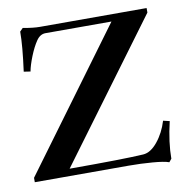

<svg xmlns="http://www.w3.org/2000/svg" viewBox="-78 -745 806 837"><g transform="rotate(-10 325.0 -327.0)"><path d="M605 16.1Q584 8.3 532.7 4.2Q481.4 0 427.7 0H12.2V-19.5L462.9 -631.8H170.9Q147 -631.8 130.4 -607.4Q112.8 -581.5 97.7 -543.5Q82.5 -505.4 77.6 -478.5L48.3 -482.9Q63.5 -594.7 63.5 -657.7L77.1 -671.4Q122.1 -663.1 151.9 -663.1H624V-643.1L171.9 -31.7Q414.1 -31.7 498.5 -37.1Q531.7 -39.1 562.7 -77.1Q593.8 -115.2 609.4 -167L637.7 -160.2Q616.2 -69.3 616.2 2.4Z"/></g></svg>

Font: Elstob 18pt SemiBold
Style: Regular
Weight: 600
Designer: Peter S. Baker
Version: Version 1.015